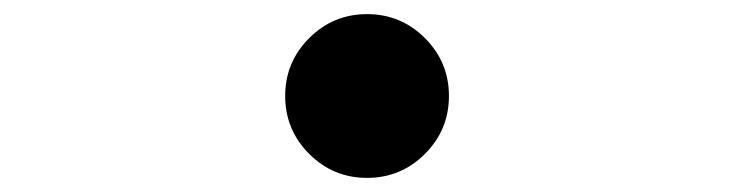

<svg xmlns="http://www.w3.org/2000/svg" viewBox="-20 -516 1040 272"><path d="M500 -264Q452 -264 418 -298Q384 -332 384 -380Q384 -428 418 -462Q452 -496 500 -496Q548 -496 582 -462Q616 -428 616 -380Q616 -332 582 -298Q548 -264 500 -264Z"/></svg>

Font: Resource Han Rounded JP Medium
Style: Regular
Weight: 500
Designer: Cyano Hao (round all glyphs); Ryoko NISHIZUKA 西塚涼子 (kana, bopomofo & ideographs); Paul D. Hunt (Latin, Greek & Cyrillic)
Foundry: Cyano Hao
Version: 0.990